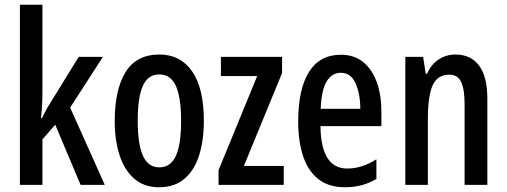

<svg xmlns="http://www.w3.org/2000/svg" viewBox="-20 -780 2137 810"><path d="M159 -396Q159 -365 157.5 -338Q156 -311 153 -282H157Q167 -301 175 -316.5Q183 -332 193 -347L312 -540H414L276 -326L422 0H320L213 -254L159 -192V0H64V-760H159Z M840 -270Q840 -189 820.5 -126Q801 -63 759 -26.5Q717 10 651 10Q588 10 546.5 -26Q505 -62 484.5 -125Q464 -188 464 -270Q464 -401 509.5 -475.5Q555 -550 653 -550Q741 -550 790.5 -479Q840 -408 840 -270ZM561 -270Q561 -172 583 -123Q605 -74 652 -74Q700 -74 722 -122.5Q744 -171 744 -270Q744 -369 722 -417.5Q700 -466 652 -466Q604 -466 582.5 -417.5Q561 -369 561 -270Z M1177 0H902V-62L1065 -459H912V-540H1170V-472L1009 -80H1177Z M1418 -549Q1475 -549 1513 -517.5Q1551 -486 1570 -432Q1589 -378 1589 -309V-248H1332Q1334 -69 1445 -69Q1476 -69 1506 -78.5Q1536 -88 1568 -108V-25Q1509 10 1436 10Q1365 10 1321.5 -25.5Q1278 -61 1258 -123.5Q1238 -186 1238 -266Q1238 -404 1283.5 -476.5Q1329 -549 1418 -549ZM1418 -473Q1380 -473 1358 -436.5Q1336 -400 1333 -321H1500Q1500 -384 1480 -428.5Q1460 -473 1418 -473Z M1901 -550Q1966 -550 2001 -503.5Q2036 -457 2036 -363V0H1940V-341Q1940 -403 1925.5 -434Q1911 -465 1876 -465Q1826 -465 1805.5 -420.5Q1785 -376 1785 -275V0H1690V-540H1765L1776 -469H1782Q1799 -509 1831 -529.5Q1863 -550 1901 -550Z"/></svg>

Font: Noto Sans Sinhala ExtraCondensed Medium
Style: Regular
Weight: 500
Width: 2
Designer: Jelle Bosma - Monotype Design Team
Foundry: Monotype Imaging Inc.
Version: Version 2.006; ttfautohint (v1.8.4.7-5d5b)